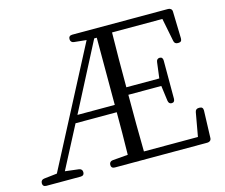

<svg xmlns="http://www.w3.org/2000/svg" viewBox="-103 -870 1187 1013"><g transform="rotate(-15 490.5 -363.5)"><path d="M405 4H911C923 4 932 -4 932 -16L937 -165C937 -178 931 -185 918 -185H914C902 -185 895 -179 893 -167L870 -38H575C573 -135 573 -233 573 -348H753L764 -265C766 -252 772 -246 783 -246C794 -246 800 -253 800 -266V-474C800 -487 794 -494 783 -494C772 -494 765 -487 764 -475L753 -389H573C573 -495 573 -593 575 -688H850L875 -562C877 -550 884 -544 896 -544H899C912 -544 918 -550 918 -564L914 -711C914 -723 905 -731 893 -731H369C356 -731 349 -724 349 -712C349 -700 356 -692 368 -691L435 -684L101 -44L30 -36C18 -35 11 -27 11 -15C11 -3 18 4 31 4H218C231 4 238 -3 238 -15C238 -27 232 -34 219 -36L145 -45L265 -275H490C490 -203 490 -123 488 -43L404 -36C392 -35 385 -27 385 -15C385 -3 392 4 405 4ZM286 -315 476 -682H490V-315Z"/></g></svg>

Font: 寒蝉锦书宋
Style: Regular
Weight: 400
Designer: 寒蝉锦书宋{Warren} 思源宋体{Ryoko NISHIZUKA 西塚涼子 (kana & ideographs); Frank Grießhammer (Latin, Greek & Cyrillic); Wenlong ZHANG 
Foundry: Adobe & ChillType
Version: Version 2.000;Glyphs 3.1.1 (3135)